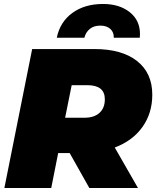

<svg xmlns="http://www.w3.org/2000/svg" viewBox="-20 -947 787 967"><path d="M558 -204 675 0H430L331 -176H273L238 0H2L142 -700H456Q594 -700 670.5 -639.5Q747 -579 747 -470Q747 -377 697.5 -307.5Q648 -238 558 -204ZM420 -518H341L308 -354H405Q454 -354 481 -378.5Q508 -403 508 -447Q508 -518 420 -518ZM499 -927Q581 -927 633 -886Q685 -845 685 -776Q685 -763 684 -757H553Q554 -785 535.5 -801.5Q517 -818 485 -818Q453 -818 432.5 -801.5Q412 -785 405 -757H266Q282 -836 344 -881.5Q406 -927 499 -927Z"/></svg>

Font: Montserrat Alternates Black
Style: Italic
Weight: 900
Italic angle: -11.3°
Designer: Julieta Ulanovsky
Foundry: Julieta Ulanovsky
Version: Version 7.200